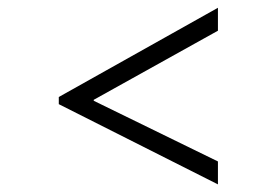

<svg xmlns="http://www.w3.org/2000/svg" viewBox="-20 -549 707 499"><path d="M546.4 -129.4 223.6 -287.1V-289.6L546.4 -469.2V-528.8L132.8 -296.9V-278.3L546.4 -69.8Z"/></svg>

Font: Selawik Semilight
Style: Regular
Weight: 300
Designer: Aaron Bell
Foundry: Microsoft Corporation
Version: Version 1.01